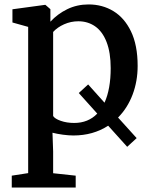

<svg xmlns="http://www.w3.org/2000/svg" viewBox="-20 -590 672 852"><path d="M586.4 22.9 544.4 61.5 460 -32.2Q393.1 11.2 305.7 11.2Q284.7 11.2 258.3 7.6Q231.9 3.9 212.9 -1L215.8 82V178.7L315.9 189.5V242.2H32.2V189.5L105 178.2V-470.7L35.2 -490.2V-548.8L179.2 -568.4H181.6L203.6 -549.3V-493.7Q235.4 -528.3 278.6 -549.3Q321.8 -570.3 373 -570.3Q434.6 -570.3 483.4 -540.5Q532.2 -510.7 561 -451.2Q590.8 -390.1 590.8 -297.4Q590.8 -229.5 568.4 -170.2Q545.9 -110.8 503.9 -68.4ZM443.8 -134.3Q471.2 -194.8 471.2 -287.6Q471.2 -356.4 452.9 -403.6Q434.6 -450.7 401.4 -473.6Q369.1 -495.6 327.6 -495.6Q294.4 -495.6 264.4 -482.2Q234.4 -468.8 215.8 -448.2V-75.2Q223.1 -63 249.8 -53.7Q276.4 -44.4 309.1 -44.4Q371.6 -44.4 411.6 -85.9L329.6 -177.2L371.1 -215.3Z"/></svg>

Font: Merriweather
Style: Regular
Weight: 400
Designer: Eben Sorkin
Foundry: Eben Sorkin
Version: Version 1.584; ttfautohint (v1.8.1)